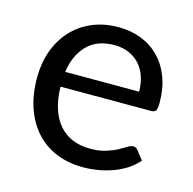

<svg xmlns="http://www.w3.org/2000/svg" viewBox="-80 -566 657 653"><g transform="rotate(15 249.0 -239.0)"><path d="M36.6 0ZM261.2 -484.9Q304.2 -484.9 340.8 -470.7Q377.4 -456.5 404.3 -429.2Q431.2 -401.9 446.3 -362.3Q461.4 -322.8 461.4 -271.5Q461.4 -251.5 457 -244.9Q452.6 -238.3 440.9 -238.3H121.6Q122.6 -193.4 133.8 -159.9Q145 -126.5 164.8 -104.5Q184.6 -82.5 211.9 -71.5Q239.3 -60.5 272.9 -60.5Q304.2 -60.5 327.1 -67.6Q350.1 -74.7 366.5 -83.5Q382.8 -92.3 394 -99.4Q405.3 -106.4 413.6 -106.4Q418.9 -106.4 422.9 -104.2Q426.8 -102.1 429.7 -98.1L454.1 -66.9Q438 -47.9 416.3 -33.9Q394.5 -20 369.6 -11Q344.7 -2 318.1 2.4Q291.5 6.8 265.6 6.8Q215.8 6.8 173.8 -9.8Q131.8 -26.4 101.3 -58.8Q70.8 -91.3 53.7 -138.9Q36.6 -186.5 36.6 -248.5Q36.6 -298.3 52 -341.6Q67.4 -384.8 96.4 -416.7Q125.5 -448.7 167.2 -466.8Q209 -484.9 261.2 -484.9ZM262.7 -422.4Q202.6 -422.4 167.7 -387.2Q132.8 -352.1 124 -291H384.3Q384.3 -319.8 376 -344Q367.7 -368.2 352.1 -385.5Q336.4 -402.8 313.7 -412.6Q291 -422.4 262.7 -422.4Z"/></g></svg>

Font: Carlito
Style: Regular
Weight: 400
Designer: Lukasz Dziedzic
Foundry: tyPoland Lukasz Dziedzic
Version: Version 1.103; Beta1; all basic design good, some composites